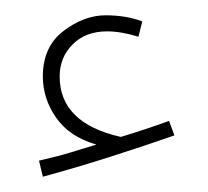

<svg xmlns="http://www.w3.org/2000/svg" viewBox="-20 -823 272 251"><path d="M208 -646 201 -665Q171 -654 138 -644Q58 -662 58 -723Q58 -748 75 -765Q92 -782 120 -782Q138 -782 161 -775L166 -795Q145 -803 118 -803Q90 -803 63 -782.5Q36 -762 36 -723Q36 -694 53.5 -669Q71 -644 106 -634Q86 -628 71.5 -623.5Q57 -619 31 -613L36 -592Q77 -603 124 -618Q171 -633 208 -646Z"/></svg>

Font: Noto Sans Arabic Condensed Thin
Style: Regular
Weight: 250
Width: 3
Designer: Nadine Chahine
Foundry: Monotype Imaging Inc.
Version: 1.001